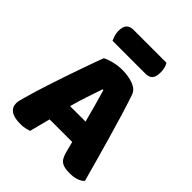

<svg xmlns="http://www.w3.org/2000/svg" viewBox="-230 -949 1088 1088"><g transform="rotate(45 313.5 -405.5)"><path d="M194 -588Q211 -598 245.5 -607Q280 -616 315 -616Q365 -616 403.5 -601.5Q442 -587 453 -556Q471 -504 492 -435Q513 -366 534 -292.5Q555 -219 575 -147.5Q595 -76 610 -21Q598 -7 574 1.5Q550 10 517 10Q493 10 476.5 6Q460 2 449.5 -6Q439 -14 432.5 -27Q426 -40 421 -57L403 -126H222Q214 -96 206 -64Q198 -32 190 -2Q176 3 160.5 6.5Q145 10 123 10Q72 10 47.5 -7.5Q23 -25 23 -56Q23 -70 27 -84Q31 -98 36 -117Q43 -144 55.5 -184Q68 -224 83 -270.5Q98 -317 115 -366Q132 -415 147 -458.5Q162 -502 174.5 -536Q187 -570 194 -588ZM314 -459Q300 -417 282.5 -365.5Q265 -314 251 -261H375Q361 -315 346.5 -366.5Q332 -418 320 -459ZM159 -693Q154 -704 148.5 -720.5Q143 -737 143 -755Q143 -792 158 -806.5Q173 -821 198 -821H463Q471 -810 475 -793.5Q479 -777 479 -759Q479 -722 464.5 -707.5Q450 -693 425 -693Z"/></g></svg>

Font: Baloo Thambi
Style: Regular
Weight: 400
Designer: Aadarsh Rajan and Ek Type
Foundry: Ek Type
Version: Version 1.100;PS 1.000;hotconv 1.0.88;makeotf.lib2.5.647800;